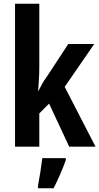

<svg xmlns="http://www.w3.org/2000/svg" viewBox="-20 -780 528 1021"><path d="M189 -426V-760H60V0H189V-177L241 -229L348 0H488L324 -318L481 -546H343L227 -369C209 -345 203 -331 184 -296H183C186 -343 189 -375 189 -426ZM330 71V61H205C200 104 189 173 182 208V221H265C289 174 313 120 330 71Z"/></svg>

Font: Noto Sans Kannada ExtraCondensed
Style: Bold
Weight: 700
Width: 2
Designer: Jelle Bosma - Monotype Design Team
Foundry: Monotype Imaging Inc.
Version: Version 2.005